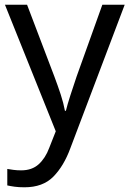

<svg xmlns="http://www.w3.org/2000/svg" viewBox="-20 -556 550 816"><path d="M1 -536H95L211 -231Q226 -191 238 -154.5Q250 -118 256 -85H260Q266 -110 279 -150.5Q292 -191 306 -232L415 -536H510L279 74Q251 150 206.5 195Q162 240 84 240Q60 240 42 237.5Q24 235 11 232V162Q22 164 37.5 166Q53 168 70 168Q116 168 144.5 142Q173 116 189 73L217 2Z"/></svg>

Font: Noto Serif Ottoman Siyaq
Style: Regular
Weight: 400
Designer: Sérgio Martins
Version: Version 1.005; ttfautohint (v1.8.4.7-5d5b)